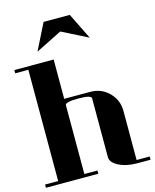

<svg xmlns="http://www.w3.org/2000/svg" viewBox="-132 -1002 879 1090"><g transform="rotate(-15 307.5 -456.5)"><path d="M0 0V-19H77.1V-672.9H0V-691.9H231V-460.9H384.8Q448.7 -460.9 493.7 -416Q538.1 -371.6 538.1 -308.1V-19H615.2V0H538.1Q474.1 0 429.7 -22.5Q384.8 -45.4 384.8 -77.1V-422.9Q384.8 -441.9 308.1 -441.9Q231 -441.9 231 -422.9V-19H308.1V0ZM153.8 -758.8 231 -913.1H384.8L460.9 -758.8L308.1 -835.9Z"/></g></svg>

Font: Hjet
Style: Regular
Weight: 400
Designer: T. Christopher White
Version: Version 1.2